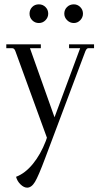

<svg xmlns="http://www.w3.org/2000/svg" viewBox="-20 -636 462 884"><path d="M159 -616Q177 -616 189.5 -603.5Q202 -591 202 -573Q202 -556 189.5 -543Q177 -530 159 -530Q141 -530 128.5 -542.5Q116 -555 116 -573Q116 -591 128 -603.5Q140 -616 159 -616ZM320 -530Q302 -530 289 -543Q276 -556 276 -573Q276 -591 288.5 -603.5Q301 -616 320 -616Q337 -616 349.5 -603.5Q362 -591 362 -573Q362 -556 349.5 -543Q337 -530 320 -530ZM298 -432H413V-414H386Q379 -414 373 -400L188 92Q157 175 141 201.5Q125 228 105 228Q90 228 74.5 213Q59 198 54 178Q96 162 131.5 118.5Q167 75 191 13L196 -2L51 -400Q46 -414 37 -414H9V-432H168V-414H118L231 -96L349 -414H298Z"/></svg>

Font: Arapey Thin
Style: Regular
Weight: 100
Designer: Eduardo Rodriguez Tunni
Foundry: Eduardo Rodriguez Tunni
Version: Version 4.000;hotconv 1.0.109;makeotfexe 2.5.65596